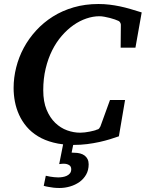

<svg xmlns="http://www.w3.org/2000/svg" viewBox="-20 -707 727 958"><path d="M422.4 112.8Q422.4 142.1 409.7 164.3Q397 186.5 376.2 201.2Q355.5 215.8 329.6 223.4Q303.7 231 277.3 231Q261.7 231 247.6 229.5Q233.4 228 222.2 225.6Q209.5 223.6 198.2 220.2L208.5 169.9Q219.2 172.4 230 174.3Q239.3 175.8 250 177Q260.7 178.2 270.5 178.2Q280.3 178.2 291.5 176.5Q302.7 174.8 312.5 170.4Q322.3 166 328.9 158Q335.4 149.9 335.4 137.2Q335.4 123 324.5 116.5Q313.5 109.9 298.3 109.9Q295.9 109.9 292 110.1Q288.1 110.4 284.2 110.8L275.4 111.8L294.9 13.2Q269 10.3 246.6 4.4Q202.6 -6.8 169.4 -27.1Q136.2 -47.4 113 -74.7Q89.8 -102.1 75.4 -133.8Q61 -165.5 54.4 -199.7Q47.9 -233.9 47.9 -268.1Q47.9 -319.3 60.8 -370.6Q73.7 -421.9 98.6 -468.3Q123.5 -514.6 160.2 -554.7Q196.8 -594.7 243.7 -624.3Q290.5 -653.8 347.7 -670.4Q404.8 -687 471.2 -687Q500 -687 526.1 -683.8Q552.2 -680.7 578.1 -675.3Q604 -669.9 630.6 -662.1Q657.2 -654.3 687 -645L655.8 -469.2H582L583 -581.1Q584 -586.9 579.8 -594.2Q575.7 -601.6 567.9 -604Q564 -606 553.2 -609.9Q542.5 -613.8 529.1 -617.2Q515.6 -620.6 501.5 -623.3Q487.3 -626 476.1 -626Q444.3 -626 411.1 -614.7Q377.9 -603.5 346.9 -581.8Q315.9 -560.1 288.3 -528.3Q260.7 -496.6 240.2 -455.6Q219.7 -414.6 207.8 -364.7Q195.8 -314.9 195.8 -256.8Q195.8 -199.7 212.4 -159.7Q229 -119.6 255.6 -94Q282.2 -68.4 314.9 -56.6Q347.7 -44.9 379.9 -44.9Q390.6 -44.9 403.3 -46.4Q416 -47.9 427.7 -50.3Q439.5 -52.7 449 -55.2Q458.5 -57.6 462.9 -60.1Q470.7 -61 474.6 -65.9Q478.5 -70.8 481 -76.2L528.8 -208H604L573.2 -26.9Q554.2 -20 529.5 -12.5Q504.9 -4.9 476.1 1.5Q447.3 7.8 414.8 12Q382.3 16.1 347.2 16.1H345.2L337.4 54.2Q338.9 54.7 340.8 54.7Q343.3 55.2 351.6 55.2Q366.7 55.2 379.6 58.6Q392.6 62 402.1 69.1Q411.6 76.2 417 87.2Q422.4 98.1 422.4 112.8Z"/></svg>

Font: Charis SIL Viet
Style: Bold Italic
Weight: 700
Italic angle: -11°
Foundry: SIL International
Version: Version 5.000